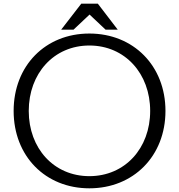

<svg xmlns="http://www.w3.org/2000/svg" viewBox="-20 -970 972 1042"><path d="M619 -809 511 -950H421L312 -809H379L466 -891L553 -809ZM465 52C704 52 878 -123 878 -368C878 -613 704 -788 465 -788C226 -788 54 -613 54 -368C54 -123 226 52 465 52ZM465 -14C272 -14 136 -165 136 -368C136 -571 272 -723 465 -723C658 -723 795 -571 795 -368C795 -165 658 -14 465 -14Z"/></svg>

Font: LINE Seed JP_OTF Regular
Style: Regular
Weight: 400
Designer: LY Corporation & Fontrix & Fontworks
Version: Version 1.002